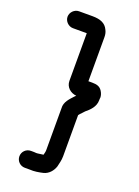

<svg xmlns="http://www.w3.org/2000/svg" viewBox="-162 -775 728 1004"><g transform="rotate(20 202.5 -273.0)"><path d="M50 -659C50 -634 72 -612 97 -612H174V-347C174 -313 201 -289 234 -286L226 -278C208 -258 181 -233 184 -198V35C184 45 181 54 179 62C177 63 175 63 174 63C161 64 152 67 140 67C131 66 124 66 118 66H110C84 66 63 87 63 113C63 139 84 160 110 160H137C163 162 189 157 211 152C239 145 259 122 268 95C272 76 278 58 278 35V-194C283 -201 287 -205 294 -212C300 -218 300 -219 306 -225C328 -243 355 -268 355 -305C355 -310 355 -315 356 -320C356 -331 352 -344 344 -356C332 -374 315 -379 289 -379H268V-625C268 -639 265 -652 259 -663C245 -694 216 -706 172 -706H97C72 -706 50 -684 50 -659Z"/></g></svg>

Font: Electronic
Style: ExBlk
Weight: 900
Version: Version 1.011